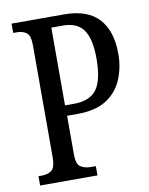

<svg xmlns="http://www.w3.org/2000/svg" viewBox="-81 -774 648 834"><g transform="rotate(-10 242.5 -357.0)"><path d="M28 0V-41H42Q69 -41 86 -53.5Q103 -66 103 -113V-605Q103 -649 86 -661Q69 -673 44 -673H28V-714H259Q363 -714 412.5 -659.5Q462 -605 462 -505Q462 -445 440.5 -393Q419 -341 371 -309.5Q323 -278 241 -278H196V-108Q196 -64 214.5 -52.5Q233 -41 258 -41H281V0ZM234 -324Q304 -324 334.5 -364.5Q365 -405 365 -501Q365 -586 337.5 -626.5Q310 -667 246 -667H195V-324Z"/></g></svg>

Font: Noto Serif Ethiopic ExtraCondensed
Style: Regular
Weight: 400
Width: 2
Designer: Monotype Design Team
Foundry: Monotype Imaging Inc.
Version: Version 2.102; ttfautohint (v1.8.4.7-5d5b)